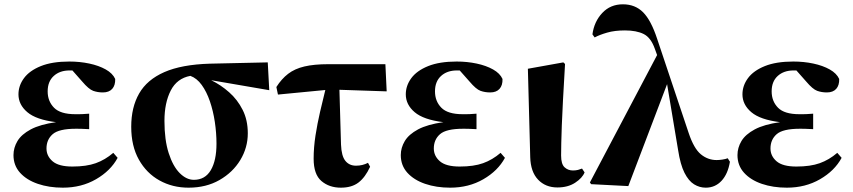

<svg xmlns="http://www.w3.org/2000/svg" viewBox="-20 -846 3923 883"><path d="M269 17.1Q205.6 17.1 154.1 -0.5Q102.5 -18.1 72.3 -51.5Q42 -85 42 -132.8Q42 -166.5 60.3 -197.3Q78.6 -228 121.6 -251Q164.6 -273.9 237.8 -284.2Q146.5 -295.4 105.7 -330.1Q64.9 -364.7 64.9 -412.1Q64.9 -452.1 90.3 -486.6Q115.7 -521 167.7 -542Q219.7 -563 298.8 -563Q347.2 -563 390.9 -553.7Q434.6 -544.4 466.3 -526.6Q498 -508.8 509.8 -482.9Q510.7 -453.6 496.1 -437.3Q481.4 -420.9 453.1 -420.9Q429.2 -420.9 408.7 -428.2Q388.2 -435.5 357.9 -471.2L313 -522H299.8Q254.9 -522 227.1 -496.6Q199.2 -471.2 199.2 -425.8Q199.2 -380.4 228.5 -350.6Q257.8 -320.8 326.2 -320.8Q341.8 -320.8 356.2 -321Q370.6 -321.3 390.1 -323.2V-252Q364.3 -253.4 351.6 -253.7Q338.9 -253.9 329.1 -253.9Q251 -253.9 222.4 -229Q193.8 -204.1 193.8 -163.1Q193.8 -128.4 221.9 -104.2Q250 -80.1 313 -80.1Q377.4 -80.1 420.4 -95.5Q463.4 -110.8 501 -143.1L521 -120.1Q488.8 -60.5 421.6 -21.7Q354.5 17.1 269 17.1Z M847.2 17.1Q773.4 17.1 713.6 -16.1Q653.8 -49.3 618.7 -111.8Q583.5 -174.3 583.5 -263.2Q583.5 -352.5 619.9 -416Q656.2 -479.5 735.8 -514.4Q815.4 -549.3 945.3 -553.2L1211.4 -559.1L1218.3 -431.2L951.2 -477.1Q995.6 -455.6 1033.9 -421.6Q1072.3 -387.7 1095.9 -340.8Q1119.6 -293.9 1119.6 -232.9Q1119.6 -167 1085.2 -110.1Q1050.8 -53.2 989.5 -18.1Q928.2 17.1 847.2 17.1ZM855.5 -497.1Q793.9 -485.8 765.1 -429.4Q736.3 -373 736.3 -290Q736.3 -202.1 755.9 -141.6Q775.4 -81.1 806.4 -50Q837.4 -19 871.6 -19Q923.3 -19 949.5 -63.5Q975.6 -107.9 975.6 -185.1Q975.6 -234.4 968 -285.2Q960.4 -335.9 945.3 -380.1Q930.2 -424.3 907.7 -455.3Q885.3 -486.3 855.5 -497.1Z M1547.4 17.1Q1494.1 17.1 1458.3 -13.4Q1422.4 -43.9 1422.4 -116.2Q1422.4 -167.5 1430.9 -222.7Q1439.5 -277.8 1451.9 -331.3Q1464.4 -384.8 1476.1 -432.1L1258.3 -411.1L1251 -445.8Q1274.9 -483.4 1305.2 -506.6Q1335.4 -529.8 1379.9 -540.3Q1424.3 -550.8 1490.2 -550.8H1752.4L1758.3 -425.8L1541 -433.1L1548.3 -181.2Q1550.3 -128.4 1568.4 -106.2Q1586.4 -84 1617.2 -84Q1647.5 -84 1672.4 -97.2L1682.1 -79.1Q1659.7 -30.3 1628.7 -6.6Q1597.7 17.1 1547.4 17.1Z M2050.3 17.1Q1986.8 17.1 1935.3 -0.5Q1883.8 -18.1 1853.5 -51.5Q1823.2 -85 1823.2 -132.8Q1823.2 -166.5 1841.6 -197.3Q1859.9 -228 1902.8 -251Q1945.8 -273.9 2019 -284.2Q1927.7 -295.4 1887 -330.1Q1846.2 -364.7 1846.2 -412.1Q1846.2 -452.1 1871.6 -486.6Q1897 -521 1949 -542Q2001 -563 2080.1 -563Q2128.4 -563 2172.1 -553.7Q2215.8 -544.4 2247.6 -526.6Q2279.3 -508.8 2291 -482.9Q2292 -453.6 2277.3 -437.3Q2262.7 -420.9 2234.4 -420.9Q2210.4 -420.9 2189.9 -428.2Q2169.4 -435.5 2139.2 -471.2L2094.2 -522H2081.1Q2036.1 -522 2008.3 -496.6Q1980.5 -471.2 1980.5 -425.8Q1980.5 -380.4 2009.8 -350.6Q2039.1 -320.8 2107.4 -320.8Q2123 -320.8 2137.5 -321Q2151.9 -321.3 2171.4 -323.2V-252Q2145.5 -253.4 2132.8 -253.7Q2120.1 -253.9 2110.4 -253.9Q2032.2 -253.9 2003.7 -229Q1975.1 -204.1 1975.1 -163.1Q1975.1 -128.4 2003.2 -104.2Q2031.2 -80.1 2094.2 -80.1Q2158.7 -80.1 2201.7 -95.5Q2244.6 -110.8 2282.2 -143.1L2302.2 -120.1Q2270 -60.5 2202.9 -21.7Q2135.7 17.1 2050.3 17.1Z M2543.5 16.1Q2488.8 16.1 2454.6 -19.8Q2420.4 -55.7 2418.5 -123L2407.7 -529.8L2570.8 -559.1L2578.6 -551.8Q2572.8 -453.6 2569.1 -384.8Q2565.4 -315.9 2563.7 -268.6Q2562 -221.2 2561.3 -188.7Q2560.5 -156.2 2560.5 -130.9Q2560.5 -91.3 2576.4 -76.7Q2592.3 -62 2614.7 -62Q2628.4 -62 2638.4 -64.7Q2648.4 -67.4 2656.7 -70.8L2668.5 -53.2Q2658.2 -27.3 2625 -5.6Q2591.8 16.1 2543.5 16.1Z M3225.6 17.1Q3197.3 17.1 3172.1 1.7Q3147 -13.7 3127.9 -51.3Q3108.9 -88.9 3098.6 -155.8L3047.9 -459L2869.6 9.8L2698.7 1L2692.9 -6.8L3002 -592.8L2991.7 -621.1Q2973.6 -672.9 2940.4 -689.5Q2907.2 -706.1 2854 -706.1Q2807.1 -706.1 2772.2 -696Q2737.3 -686 2714.8 -673.8L2704.6 -688Q2712.4 -746.6 2749.8 -786.4Q2787.1 -826.2 2844.7 -826.2Q2900.9 -826.2 2937.5 -789.6Q2974.1 -752.9 3002 -668L3147 -234.9Q3170.9 -163.1 3203.1 -136.5Q3235.4 -109.9 3275.9 -109.9Q3287.6 -109.9 3302.2 -112.1Q3316.9 -114.3 3326.7 -118.2L3336.9 -102.1Q3327.6 -45.9 3298.3 -14.4Q3269 17.1 3225.6 17.1Z M3598.6 17.1Q3535.2 17.1 3483.6 -0.5Q3432.1 -18.1 3401.9 -51.5Q3371.6 -85 3371.6 -132.8Q3371.6 -166.5 3389.9 -197.3Q3408.2 -228 3451.2 -251Q3494.1 -273.9 3567.4 -284.2Q3476.1 -295.4 3435.3 -330.1Q3394.5 -364.7 3394.5 -412.1Q3394.5 -452.1 3419.9 -486.6Q3445.3 -521 3497.3 -542Q3549.3 -563 3628.4 -563Q3676.8 -563 3720.5 -553.7Q3764.2 -544.4 3795.9 -526.6Q3827.6 -508.8 3839.4 -482.9Q3840.3 -453.6 3825.7 -437.3Q3811 -420.9 3782.7 -420.9Q3758.8 -420.9 3738.3 -428.2Q3717.8 -435.5 3687.5 -471.2L3642.6 -522H3629.4Q3584.5 -522 3556.6 -496.6Q3528.8 -471.2 3528.8 -425.8Q3528.8 -380.4 3558.1 -350.6Q3587.4 -320.8 3655.8 -320.8Q3671.4 -320.8 3685.8 -321Q3700.2 -321.3 3719.7 -323.2V-252Q3693.8 -253.4 3681.2 -253.7Q3668.5 -253.9 3658.7 -253.9Q3580.6 -253.9 3552 -229Q3523.4 -204.1 3523.4 -163.1Q3523.4 -128.4 3551.5 -104.2Q3579.6 -80.1 3642.6 -80.1Q3707 -80.1 3750 -95.5Q3793 -110.8 3830.6 -143.1L3850.6 -120.1Q3818.4 -60.5 3751.2 -21.7Q3684.1 17.1 3598.6 17.1Z"/></svg>

Font: Source Han Serif TW Heavy
Style: Regular
Weight: 900
Designer: Ryoko NISHIZUKA Ë•øÂ°öÊ∂ºÂ≠ê (kana & ideographs); Frank Grie√ühammer (Latin, Greek & Cyrillic); Wenlong ZHANG Âº†ÊñáÈæô 
Foundry: Adobe
Version: Version 2.003;hotconv 1.1.1;makeotfexe 2.6.0